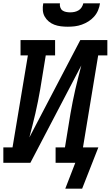

<svg xmlns="http://www.w3.org/2000/svg" viewBox="-27 -975 663 1150"><path d="M379 -815Q358 -815 337.5 -817.5Q317 -820 298.5 -827Q280 -834 265 -846.5Q250 -859 240.5 -876Q231 -893 229.5 -913.5Q228 -934 232 -955H332Q330 -943 334 -931Q338 -919 347 -912.5Q356 -906 368.5 -903.5Q381 -901 393 -901Q406 -901 418.5 -903.5Q431 -906 442.5 -912.5Q454 -919 461.5 -930.5Q469 -942 472 -955H572Q569 -934 560.5 -913.5Q552 -893 537 -876Q522 -859 503 -847Q484 -835 463 -827.5Q442 -820 421 -817.5Q400 -815 379 -815ZM465 155H364L424 0H306V-92H362L395 -294Q401 -330 408.5 -366.5Q416 -403 424 -439Q432 -475 441.5 -511Q451 -547 460 -583L155 0H-7V-92H48L140 -643H96V-735H303V-643H247L214 -441Q208 -405 200.5 -368.5Q193 -332 185 -296Q177 -260 167.5 -224Q158 -188 149 -152L454 -735H616V-643H561L470 -92H562Z"/></svg>

Font: Iosevka Slab Semibold Extended
Style: Italic
Weight: 600
Width: 7
Italic angle: -9°
Monospace: yes
Designer: Belleve Invis
Foundry: Belleve Invis
Version: Version 11.1.0; ttfautohint (v1.8.3)